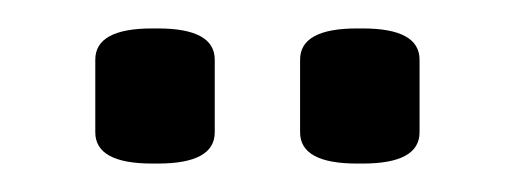

<svg xmlns="http://www.w3.org/2000/svg" viewBox="-20 -722 360 135"><path d="M131 -680V-629Q131 -607 91 -607H87Q47 -607 47 -629V-680Q47 -702 87 -702H91Q131 -702 131 -680ZM275 -680V-629Q275 -607 235 -607H231Q191 -607 191 -629V-680Q191 -702 231 -702H235Q275 -702 275 -680Z"/></svg>

Font: mmAsap
Style: Regular
Weight: 400
Designer: Pablo Cosgaya
Foundry: Omnibus-Type
Version: Version 1.001